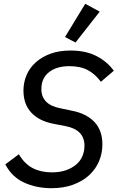

<svg xmlns="http://www.w3.org/2000/svg" viewBox="-20 -975 619 1007"><path d="M250 12Q171 12 106.5 -17.5Q42 -47 8 -113L79 -166Q109 -115 152 -93Q195 -71 252 -71Q294 -71 325.5 -82Q357 -93 379 -111.5Q401 -130 412 -155.5Q423 -181 423 -211Q423 -295 322 -314L259 -326Q184 -341 143.5 -385Q103 -429 103 -500Q103 -543 119.5 -581.5Q136 -620 168 -648.5Q200 -677 245.5 -693.5Q291 -710 350 -710Q430 -710 486 -681Q542 -652 577 -604L509 -546Q481 -585 442 -606.5Q403 -628 344 -628Q277 -628 237 -596.5Q197 -565 197 -508Q197 -426 297 -407L359 -394Q434 -379 475.5 -335Q517 -291 517 -218Q517 -171 499.5 -129.5Q482 -88 448 -56.5Q414 -25 364 -6.5Q314 12 250 12ZM376 -752 321 -781 427 -955 503 -914Z"/></svg>

Font: IBM Plex Sans Text
Style: Italic
Weight: 450
Italic angle: -11°
Designer: Mike Abbink, Paul van der Laan, Pieter van Rosmalen
Foundry: Bold Monday
Version: Version 3.005